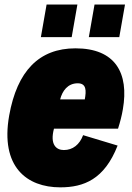

<svg xmlns="http://www.w3.org/2000/svg" viewBox="-20 -804 575 837"><path d="M317.4 -784.2H183.1L158.2 -642.1H292.5ZM524.9 -784.2H392.1L367.2 -642.1H500ZM309.1 -593.3C150.4 -593.3 54.7 -494.6 20 -300.3C-19.5 -76.2 97.2 12.7 242.7 12.7C345.2 12.7 435.1 -22 492.7 -169.4L342.3 -214.8C327.1 -173.8 297.4 -149.9 258.3 -149.9C225.1 -149.9 196.8 -173.8 215.3 -243.2H494.6C503.9 -272.5 511.2 -300.8 515.6 -327.6C543 -485.4 482.9 -593.3 309.1 -593.3ZM318.8 -440.9C357.4 -440.9 356.4 -408.2 349.6 -370.6H242.2C251.5 -407.2 274.9 -440.9 318.8 -440.9Z"/></svg>

Font: Decalotype Black Italic
Style: Regular
Weight: 900
Italic angle: -10°
Designer: Alfredo Marco Pradil
Foundry: Alfredo Marco Pradil
Version: Version 1.0